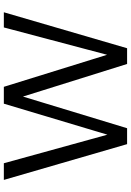

<svg xmlns="http://www.w3.org/2000/svg" viewBox="143 -842 698 1025"><g transform="rotate(-90 492.5 -329.0)"><path d="M664 0 458 -658H542L740 -20H690L859 -658H940L748 0ZM236 0 45 -658H134L310 -20H261L452 -658H521L321 0Z"/></g></svg>

Font: Ysabeau Office Medium
Style: Regular
Weight: 500
Designer: Christian Thalmann (Catharsis Fonts)
Version: Version 2.001;gftools[0.9.30]; featfreeze: tnum,lnum,ss02